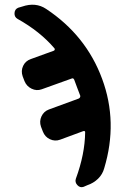

<svg xmlns="http://www.w3.org/2000/svg" viewBox="-20 -554 540 807"><path d="M409.2 -222.7Q476.6 -41 418 153.3Q411.1 178.7 392.1 197.3Q373 215.8 346.7 224.6L331.1 231.4Q316.4 236.3 305.2 224.1Q293.9 211.9 298.8 197.3Q336.9 93.8 337.9 2Q337.9 -4.9 330.1 -2.9L232.4 33.2Q210.9 41 189.9 31.2Q168.9 21.5 160.2 -1L152.3 -21.5Q144.5 -43.9 154.3 -64.9Q164.1 -85.9 185.5 -93.8L310.5 -139.6Q318.4 -143.6 317.4 -151.4Q315.4 -158.2 310.5 -169.4Q305.7 -180.7 304.7 -184.6Q297.9 -204.1 292 -218.8Q288.1 -227.5 280.3 -223.6L155.3 -178.7Q133.8 -170.9 112.8 -181.2Q91.8 -191.4 83 -212.9L75.2 -233.4Q67.4 -255.9 77.1 -276.9Q86.9 -297.9 109.4 -305.7L206.1 -340.8Q209 -341.8 210 -345.2Q210.9 -348.6 209 -350.6Q148.4 -421.9 53.7 -474.6Q40 -482.4 41 -499Q42 -515.6 56.6 -521.5L73.2 -526.4Q129.9 -545.9 173.8 -516.6Q341.8 -405.3 409.2 -222.7Z"/></svg>

Font: Rounded Mgen+ 2m bold
Style: Bold
Weight: 700
Designer: [Source Han Sans]
Ryoko NISHIZUKA  (kana & ideographs); Paul D. Hunt (Latin, Greek & Cyrillic); Wenlong ZHANG  (bopomofo
Version: Version 1.059.20150602